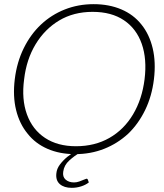

<svg xmlns="http://www.w3.org/2000/svg" viewBox="-20 -734 786 923"><path d="M341 7Q267 7 208.5 -18.5Q150 -44 113 -91Q74 -138 57.5 -204.5Q41 -271 51 -353Q61 -435 94 -502Q127 -569 177 -616Q227 -663 291.5 -688.5Q356 -714 430 -714Q504 -714 563 -689Q622 -664 660 -616Q698 -569 714 -502Q730 -435 720 -353Q710 -271 677.5 -204.5Q645 -138 596 -91Q545 -44 480.5 -18.5Q416 7 341 7ZM345 -31Q436 -31 506 -71Q576 -111 619.5 -184Q663 -257 675 -353Q687 -450 661.5 -523Q636 -596 576 -636.5Q516 -677 425 -677Q334 -677 264.5 -635.5Q195 -594 151 -521Q107 -448 96 -353Q83 -257 109.5 -184Q136 -111 196.5 -71Q257 -31 345 -31ZM396 125Q400 125 402 129L407 143Q392 155 370 162Q348 169 325 169Q288 169 267.5 151Q247 133 251 99Q253 77 268 57Q283 37 303 20.5Q323 4 343 -6L363 1Q339 14 313.5 37Q288 60 284 91Q280 116 295.5 129.5Q311 143 336 143Q348 143 361 138.5Q374 134 384 129.5Q394 125 396 125Z"/></svg>

Font: Aleo ExtraLight
Style: Italic
Weight: 250
Italic angle: -7°
Designer: Alessio Laiso
Foundry: Alessio Laiso
Version: Version 2.001;gftools[0.9.29]